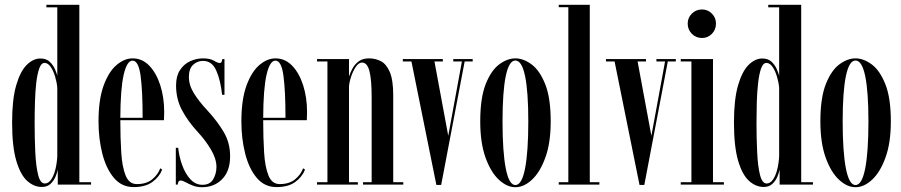

<svg xmlns="http://www.w3.org/2000/svg" viewBox="-20 -770 3760 801"><path d="M154.5 10Q121.5 10 93.2 -15.5Q65 -41 47.8 -100Q30.5 -159 30.5 -259Q30.5 -355 47.5 -413.8Q64.5 -472.5 91.5 -499.2Q118.5 -526 148.5 -526Q173.5 -526 188 -511.8Q202.5 -497.5 209.8 -480.2Q217 -463 219 -454V-739.5H173.5V-750H311V-10H360V0H221V-62.5Q219 -51 212 -33.8Q205 -16.5 191 -3.2Q177 10 154.5 10ZM167 -4.5Q182 -4.5 193.2 -20.8Q204.5 -37 211 -63Q217.5 -89 219 -118V-404Q217 -427 209.8 -451Q202.5 -475 191.2 -491.2Q180 -507.5 166 -507.5Q152 -507.5 143.8 -484.5Q135.5 -461.5 131.2 -424.2Q127 -387 125.8 -343Q124.5 -299 124.5 -257Q124.5 -192.5 127.2 -134.8Q130 -77 139 -40.8Q148 -4.5 167 -4.5Z M537.5 10.5Q487.5 10.5 455 -28.2Q422.5 -67 406.8 -129.5Q391 -192 391 -263Q391 -354.5 412.2 -412.8Q433.5 -471 466.2 -498.8Q499 -526.5 533 -526.5Q573.5 -526.5 603 -495.8Q632.5 -465 648.8 -414Q665 -363 665 -302.5Q665 -284 664 -268.5H482V-268Q482 -195 485.8 -134.5Q489.5 -74 504 -38Q518.5 -2 551 -2Q591.5 -2 615.8 -22.5Q640 -43 648.5 -68L656.5 -62.5Q645.5 -33 616.2 -11.2Q587 10.5 537.5 10.5ZM533 -517Q509.5 -517 496 -458.2Q482.5 -399.5 482 -278.5H575Q575 -391.5 566.5 -454.2Q558 -517 533 -517Z M823 11Q801 11 783.8 4Q766.5 -3 754 -10Q741.5 -17 733 -17Q723 -17 721.5 0H713.5V-153.5H723.5Q727 -117.5 739.8 -81.8Q752.5 -46 774 -22.5Q795.5 1 824.5 1Q856 1 869.5 -22.2Q883 -45.5 883 -73.5Q883 -107.5 860 -146.2Q837 -185 804.5 -220Q763 -265 738.8 -311.2Q714.5 -357.5 714.5 -413.5Q714.5 -452.5 730.8 -477.5Q747 -502.5 773 -514.5Q799 -526.5 827 -526.5Q856.5 -526.5 872.5 -516.8Q888.5 -507 897.5 -507Q905.5 -507 907.5 -523.5H916.5V-374.5H906.5Q900.5 -434 882.5 -475Q864.5 -516 827 -516Q803 -516 785.5 -499.5Q768 -483 768 -449Q768 -414 790 -379.2Q812 -344.5 845 -309.5Q887 -264 913.5 -219Q940 -174 940 -118Q940 -56.5 907 -22.8Q874 11 823 11Z M1133.5 10.5Q1083.5 10.5 1051 -28.2Q1018.5 -67 1002.8 -129.5Q987 -192 987 -263Q987 -354.5 1008.2 -412.8Q1029.5 -471 1062.2 -498.8Q1095 -526.5 1129 -526.5Q1169.5 -526.5 1199 -495.8Q1228.5 -465 1244.8 -414Q1261 -363 1261 -302.5Q1261 -284 1260 -268.5H1078V-268Q1078 -195 1081.8 -134.5Q1085.5 -74 1100 -38Q1114.5 -2 1147 -2Q1187.5 -2 1211.8 -22.5Q1236 -43 1244.5 -68L1252.5 -62.5Q1241.5 -33 1212.2 -11.2Q1183 10.5 1133.5 10.5ZM1129 -517Q1105.5 -517 1092 -458.2Q1078.5 -399.5 1078 -278.5H1171Q1171 -391.5 1162.5 -454.2Q1154 -517 1129 -517Z M1302.5 0V-10H1346V-513.5H1302.5V-523.5H1436V-450.5Q1441 -467 1450.8 -484.8Q1460.5 -502.5 1477 -514.5Q1493.5 -526.5 1519.5 -526.5Q1545.5 -526.5 1568.5 -515Q1591.5 -503.5 1606 -470Q1620.5 -436.5 1620.5 -371.5V-10H1662.5V0H1494.5V-10H1530.5V-363Q1530.5 -438 1521.2 -473.5Q1512 -509 1490.5 -509Q1476.5 -509 1464.5 -491.2Q1452.5 -473.5 1444.8 -450Q1437 -426.5 1436 -408.5V-10H1473V0Z M1800.5 1.5 1696.5 -513.5H1660.5V-523.5H1827.5V-513.5H1792.5L1850 -203.5L1907 -513.5H1871V-523.5H1952V-513.5H1918.5L1820.5 1.5Z M2130 11Q2095 11 2061.2 -20.2Q2027.5 -51.5 2005.5 -112.8Q1983.5 -174 1983.5 -263.5Q1983.5 -361.5 2006.2 -419Q2029 -476.5 2062.8 -501.5Q2096.5 -526.5 2130 -526.5Q2163.5 -526.5 2197.5 -501.5Q2231.5 -476.5 2254.5 -419Q2277.5 -361.5 2277.5 -263.5Q2277.5 -174 2255.2 -112.8Q2233 -51.5 2199.2 -20.2Q2165.5 11 2130 11ZM2130 2Q2157 2 2170.5 -67.2Q2184 -136.5 2184 -263.5Q2184 -388 2170.5 -452.8Q2157 -517.5 2130 -517.5Q2103.5 -517.5 2090 -452.8Q2076.5 -388 2076.5 -263.5Q2076.5 -136.5 2090 -67.2Q2103.5 2 2130 2Z M2311 0V-10H2351V-740H2311V-750H2440.5V-10H2480.5V0Z M2648 1.5 2544 -513.5H2508V-523.5H2675V-513.5H2640L2697.5 -203.5L2754.5 -513.5H2718.5V-523.5H2799.5V-513.5H2766L2668 1.5Z M2909 -611.5Q2883.5 -611.5 2866.2 -629Q2849 -646.5 2849 -671.5Q2849 -696 2866.2 -713.2Q2883.5 -730.5 2909 -730.5Q2933 -730.5 2950 -713.2Q2967 -696 2967 -671.5Q2967 -646.5 2950 -629Q2933 -611.5 2909 -611.5ZM2820 0V-10H2864.5V-513.5H2820V-523.5H2954.5V-10H3000V0Z M3166 10Q3133 10 3104.8 -15.5Q3076.5 -41 3059.2 -100Q3042 -159 3042 -259Q3042 -355 3059 -413.8Q3076 -472.5 3103 -499.2Q3130 -526 3160 -526Q3185 -526 3199.5 -511.8Q3214 -497.5 3221.2 -480.2Q3228.5 -463 3230.5 -454V-739.5H3185V-750H3322.5V-10H3371.5V0H3232.5V-62.5Q3230.5 -51 3223.5 -33.8Q3216.5 -16.5 3202.5 -3.2Q3188.5 10 3166 10ZM3178.5 -4.5Q3193.5 -4.5 3204.8 -20.8Q3216 -37 3222.5 -63Q3229 -89 3230.5 -118V-404Q3228.5 -427 3221.2 -451Q3214 -475 3202.8 -491.2Q3191.5 -507.5 3177.5 -507.5Q3163.5 -507.5 3155.2 -484.5Q3147 -461.5 3142.8 -424.2Q3138.5 -387 3137.2 -343Q3136 -299 3136 -257Q3136 -192.5 3138.8 -134.8Q3141.5 -77 3150.5 -40.8Q3159.5 -4.5 3178.5 -4.5Z M3549 11Q3514 11 3480.2 -20.2Q3446.5 -51.5 3424.5 -112.8Q3402.5 -174 3402.5 -263.5Q3402.5 -361.5 3425.2 -419Q3448 -476.5 3481.8 -501.5Q3515.5 -526.5 3549 -526.5Q3582.5 -526.5 3616.5 -501.5Q3650.5 -476.5 3673.5 -419Q3696.5 -361.5 3696.5 -263.5Q3696.5 -174 3674.2 -112.8Q3652 -51.5 3618.2 -20.2Q3584.5 11 3549 11ZM3549 2Q3576 2 3589.5 -67.2Q3603 -136.5 3603 -263.5Q3603 -388 3589.5 -452.8Q3576 -517.5 3549 -517.5Q3522.5 -517.5 3509 -452.8Q3495.5 -388 3495.5 -263.5Q3495.5 -136.5 3509 -67.2Q3522.5 2 3549 2Z"/></svg>

Font: Imbue 100pt Medium
Style: Regular
Weight: 500
Designer: Tyler Finck
Foundry: Etcetera Type Company
Version: Version 1.102; ttfautohint (v1.8.3)